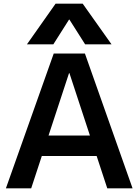

<svg xmlns="http://www.w3.org/2000/svg" viewBox="-20 -1020 750 1040"><path d="M12 0 271 -730H440L698 0H561L356 -624H354L149 0ZM154 -175V-286H557V-175ZM126 -780 281 -1000H428L584 -780H441L356 -914H354L269 -780Z"/></svg>

Font: M PLUS 2 SemiBold
Style: Regular
Weight: 600
Designer: Coji Morishita
Foundry: UNDERFOREST DESIGN
Version: Version 1.001